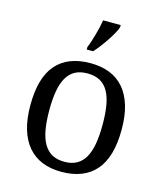

<svg xmlns="http://www.w3.org/2000/svg" viewBox="-115 -852 807 948"><g transform="rotate(15 288.5 -378.0)"><path d="M522 -269Q522 -127.9 462.2 -59.1Q402.3 9.8 287.1 9.8Q232.9 9.8 189.9 -7.3Q147 -24.4 116.9 -59.1Q86.9 -93.8 71 -146.2Q55.2 -198.7 55.2 -269Q55.2 -409.2 114.5 -477.5Q173.8 -545.9 290 -545.9Q344.2 -545.9 387.2 -529.1Q430.2 -512.2 460.2 -477.8Q490.2 -443.4 506.1 -391.4Q522 -339.4 522 -269ZM151.9 -269Q151.9 -213.4 159.2 -170.9Q166.5 -128.4 182.9 -99.9Q199.2 -71.3 225.3 -56.6Q251.5 -42 289.1 -42Q326.7 -42 352.5 -56.6Q378.4 -71.3 394.5 -99.9Q410.6 -128.4 417.7 -170.9Q424.8 -213.4 424.8 -269Q424.8 -324.7 417.5 -366.7Q410.2 -408.7 394 -436.8Q377.9 -464.8 351.8 -479Q325.7 -493.2 288.1 -493.2Q250.5 -493.2 224.6 -479Q198.7 -464.8 182.6 -436.8Q166.5 -408.7 159.2 -366.7Q151.9 -324.7 151.9 -269ZM252.9 -619.1Q258.8 -632.3 264.9 -651.1Q271 -669.9 276.6 -689.9Q282.2 -710 286.9 -730Q291.5 -750 293.9 -766.1H383.8V-755.9Q380.9 -744.1 370.1 -724.6Q359.4 -705.1 345 -683.3Q330.6 -661.6 314.7 -640.9Q298.8 -620.1 285.6 -606H252.9Z"/></g></svg>

Font: Droid-TTFautohint Serif
Style: Regular
Weight: 400
Foundry: Ascender Corporation
Version: Version 1.00; ttfautohint (v1.00rc1.4-1a1c-dirty) -l 8 -r 50